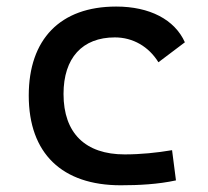

<svg xmlns="http://www.w3.org/2000/svg" viewBox="-20 -547 626 577"><path d="M342.8 9.8C397 9.8 455.1 6.8 508.8 -4.9L497.1 -95.7C451.2 -87.9 402.8 -83 354.5 -83C236.8 -83 170.9 -146.5 170.9 -264.6C170.9 -373 227.5 -434.6 325.2 -434.6C379.4 -434.6 426.8 -407.2 456.1 -359.9L535.6 -419.9C504.9 -488.3 429.7 -527.3 329.1 -527.3C160.6 -527.3 66.4 -428.7 66.4 -259.8C66.4 -85.9 166.5 9.8 342.8 9.8Z"/></svg>

Font: CaskaydiaCove Nerd Font
Style: Regular
Weight: 400
Designer: Aaron Bell
Foundry: Saja Typeworks
Version: Version 2111.1;Nerd Fonts 2.3.3